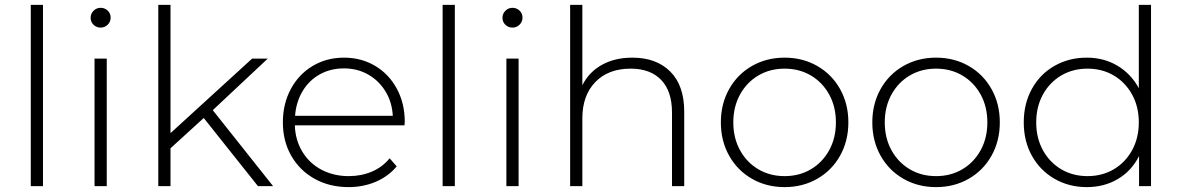

<svg xmlns="http://www.w3.org/2000/svg" viewBox="-20 -762 4837 786"><path d="M106 -742H156V0H106Z M367 -522H417V0H367ZM351 -689Q351 -706 363 -718Q375 -730 392 -730Q409 -730 421 -718.5Q433 -707 433 -690Q433 -673 421 -661Q409 -649 392 -649Q375 -649 363 -660.5Q351 -672 351 -689Z M628 -742H678V-217L1012 -522H1076L851 -311L1098 0H1036L814 -279L678 -155V0H628Z M1138 -261Q1138 -337 1170.5 -397.5Q1203 -458 1260 -492Q1317 -526 1388 -526Q1459 -526 1515.5 -492.5Q1572 -459 1604.5 -399Q1637 -339 1637 -263L1636 -249H1187Q1189 -188 1218 -140.5Q1247 -93 1296.5 -67Q1346 -41 1408 -41Q1459 -41 1502.5 -59.5Q1546 -78 1575 -114L1604 -81Q1570 -40 1518.5 -18Q1467 4 1407 4Q1329 4 1268 -30Q1207 -64 1172.5 -124Q1138 -184 1138 -261ZM1588 -288Q1585 -344 1558 -388Q1531 -432 1487 -457Q1443 -482 1388 -482Q1333 -482 1289 -457.5Q1245 -433 1218.5 -388.5Q1192 -344 1188 -288Z M1792 -742H1842V0H1792Z M2053 -522H2103V0H2053ZM2037 -689Q2037 -706 2049 -718Q2061 -730 2078 -730Q2095 -730 2107 -718.5Q2119 -707 2119 -690Q2119 -673 2107 -661Q2095 -649 2078 -649Q2061 -649 2049 -660.5Q2037 -672 2037 -689Z M2781 -305V0H2731V-301Q2731 -389 2686.5 -435Q2642 -481 2562 -481Q2470 -481 2417 -426Q2364 -371 2364 -278V0H2314V-742H2364V-413Q2391 -467 2444 -496.5Q2497 -526 2569 -526Q2667 -526 2724 -469Q2781 -412 2781 -305Z M2931 -261Q2931 -337 2965 -397.5Q2999 -458 3058.5 -492Q3118 -526 3192 -526Q3266 -526 3325.5 -492Q3385 -458 3419 -397.5Q3453 -337 3453 -261Q3453 -185 3419 -124.5Q3385 -64 3325.5 -30Q3266 4 3192 4Q3118 4 3058.5 -30Q2999 -64 2965 -124.5Q2931 -185 2931 -261ZM3402 -261Q3402 -325 3374.5 -375Q3347 -425 3299.5 -453Q3252 -481 3192 -481Q3132 -481 3084.5 -453Q3037 -425 3009.5 -375Q2982 -325 2982 -261Q2982 -197 3009.5 -147Q3037 -97 3084.5 -69Q3132 -41 3192 -41Q3252 -41 3299.5 -69Q3347 -97 3374.5 -147Q3402 -197 3402 -261Z M3551 -261Q3551 -337 3585 -397.5Q3619 -458 3678.5 -492Q3738 -526 3812 -526Q3886 -526 3945.5 -492Q4005 -458 4039 -397.5Q4073 -337 4073 -261Q4073 -185 4039 -124.5Q4005 -64 3945.5 -30Q3886 4 3812 4Q3738 4 3678.5 -30Q3619 -64 3585 -124.5Q3551 -185 3551 -261ZM4022 -261Q4022 -325 3994.5 -375Q3967 -425 3919.5 -453Q3872 -481 3812 -481Q3752 -481 3704.5 -453Q3657 -425 3629.5 -375Q3602 -325 3602 -261Q3602 -197 3629.5 -147Q3657 -97 3704.5 -69Q3752 -41 3812 -41Q3872 -41 3919.5 -69Q3967 -97 3994.5 -147Q4022 -197 4022 -261Z M4171 -261Q4171 -338 4204.5 -398.5Q4238 -459 4297 -492.5Q4356 -526 4429 -526Q4499 -526 4554.5 -493Q4610 -460 4642 -401V-742H4692V0H4643V-123Q4612 -62 4556 -29Q4500 4 4429 4Q4356 4 4297 -30Q4238 -64 4204.5 -124Q4171 -184 4171 -261ZM4642 -261Q4642 -325 4614.5 -375Q4587 -425 4539.5 -453Q4492 -481 4432 -481Q4372 -481 4324.5 -453Q4277 -425 4249.5 -375Q4222 -325 4222 -261Q4222 -197 4249.5 -147Q4277 -97 4324.5 -69Q4372 -41 4432 -41Q4492 -41 4539.5 -69Q4587 -97 4614.5 -147Q4642 -197 4642 -261Z"/></svg>

Font: Goldbeck Next Light
Style: Regular
Weight: 300
Designer: Julieta Ulanovsky
Foundry: Julieta Ulanovsky
Version: Version 7.200